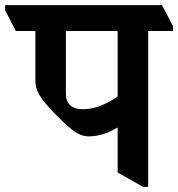

<svg xmlns="http://www.w3.org/2000/svg" viewBox="-64 -683 696 749"><path d="M611 -581V-562H514V46H494L395 -10V-185H393Q338 -151 282 -151Q250 -151 218.5 -176Q187 -201 139 -251Q104 -288 89 -314Q74 -340 74 -369V-562H-2L-44 -643V-663H568ZM395 -307V-562H193V-319Q193 -257 260 -257Q295 -257 331 -271.5Q367 -286 395 -307Z"/></svg>

Font: Martel ExtraBold
Style: Regular
Weight: 800
Designer: Dan Reynolds
Foundry: Dan Reynolds
Version: Version 1.001; ttfautohint (v1.1) -l 5 -r 5 -G 72 -x 0 -D la